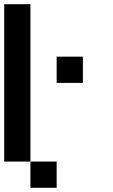

<svg xmlns="http://www.w3.org/2000/svg" viewBox="-20 -895 540 915"><path d="M0 -125V-875H125V-125ZM125 -125H250V0H125ZM250 -500V-625H375V-500Z"/></svg>

Font: GalmuriMono7 Regular
Style: Regular
Weight: 400
Designer: Lee Minseo (quiple)
Version: Version 2.399;hotconv 1.1.1;makeotfexe 2.6.0 DEVELOPMENT